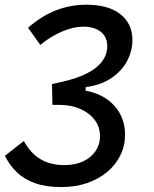

<svg xmlns="http://www.w3.org/2000/svg" viewBox="-36 -547 642 802"><path d="M219.7 234.4Q156.7 234.4 111.3 218.5Q65.9 202.6 35.2 173.3Q4.4 144 -15.6 104L63.5 42Q82 75.7 106.4 98.1Q130.9 120.6 162.4 131.6Q193.8 142.6 232.4 142.6Q278.8 142.6 312.3 126.5Q345.7 110.4 363.8 83Q381.8 55.7 381.8 22Q381.8 -17.1 359.1 -46.6Q336.4 -76.2 298.1 -92.5Q259.8 -108.9 212.9 -108.9Q205.6 -108.9 198 -108.9Q190.4 -108.9 183.1 -108.9L181.6 -168.5L325.2 -167.5Q373 -158.7 409.4 -133.5Q445.8 -108.4 466.1 -70.3Q486.3 -32.2 486.3 15.6Q486.3 61.5 467 101.1Q447.8 140.6 412.4 170.7Q377 200.7 328.1 217.5Q279.3 234.4 219.7 234.4ZM183.1 -108.9 181.2 -195.8Q201.2 -199.7 221.7 -204.8Q242.2 -210 255.4 -213.4Q309.1 -228.5 343.8 -249.8Q378.4 -271 395.3 -297.4Q412.1 -323.7 412.1 -353Q412.1 -393.1 384.8 -414.3Q357.4 -435.5 313.5 -435.5Q269.5 -435.5 222.4 -415Q175.3 -394.5 132.3 -359.4L81.1 -431.2Q140.1 -481.9 199.7 -504.6Q259.3 -527.3 324.7 -527.3Q416.5 -527.3 466.8 -487.8Q517.1 -448.2 517.1 -379.4Q517.1 -335 495.4 -293.2Q473.6 -251.5 430.4 -221.7Q387.2 -191.9 322.3 -183.1L319.3 -135.7Z"/></svg>

Font: Cascadia Code PL
Style: Italic
Weight: 400
Italic angle: -10°
Monospace: yes
Designer: Aaron Bell
Foundry: Saja Typeworks
Version: Version 2404.023